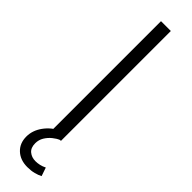

<svg xmlns="http://www.w3.org/2000/svg" viewBox="-308 -692 871 871"><g transform="rotate(45 127.5 -256.5)"><path d="M96 0V-705H159V0ZM135 192Q90 192 62 166Q34 140 34 97Q34 58 59 23Q84 -12 128 -34L153 0Q138 6 122 19Q106 32 95 50Q84 68 84 90Q84 119 101 133Q118 147 142 147Q155 147 168.5 144Q182 141 196 134L210 175Q197 182 178 187Q159 192 135 192Z"/></g></svg>

Font: Nunito Sans 11pt Light
Style: Regular
Weight: 300
Version: Version 3.101;gftools[0.9.27]